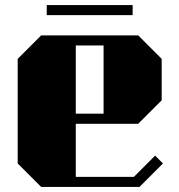

<svg xmlns="http://www.w3.org/2000/svg" viewBox="-20 -740 710 760"><path d="M505 -720V-680H165V-720ZM143 0H532L625 -93L594 -124L510 -40H280V-250H527L620 -343V-507L527 -600H143L50 -507V-93ZM280 -560H390V-290H280Z"/></svg>

Font: Kumar One
Style: Regular
Weight: 400
Designer: Parimal Parmar
Foundry: Indian Type Foundry
Version: Version 1.000;PS 1.000;hotconv 1.0.88;makeotf.lib2.5.647800